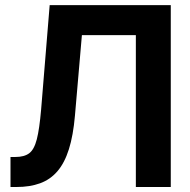

<svg xmlns="http://www.w3.org/2000/svg" viewBox="-20 -748 761 768"><path d="M22 0V-120.1H41.5Q77.1 -120.1 96.9 -135Q116.7 -149.9 127.2 -190.7Q137.7 -231.4 144.5 -310.1L178.7 -727.5H663.1V0H523.4V-607.4H307.6L279.8 -285.6Q272.9 -206.1 255.6 -151.1Q238.3 -96.2 209.7 -63Q181.2 -29.8 140.4 -14.9Q99.6 0 45.9 0Z"/></svg>

Font: Inter Cardless Display
Style: Bold
Weight: 700
Designer: Rasmus Andersson
Foundry: rsms
Version: Version 4.001;git-9221beed3